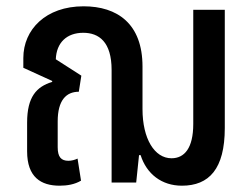

<svg xmlns="http://www.w3.org/2000/svg" viewBox="-20 -579 800 609"><path d="M169 10C193 10 217 6 237 -6L226 -76C218 -72 207 -69 197 -69C174 -69 163 -81 163 -112V-194C163 -261 190 -288 230 -288L238 -339L157 -391C159 -444 192 -475 244 -475C294 -475 334 -446 334 -357V0H412L421 -87H426C445 -27 493 10 557 10C643 10 693 -43 693 -173V-548H593V-186C593 -109 565 -77 524 -77C470 -77 432 -139 432 -233V-368C432 -504 352 -559 245 -559C125 -559 54 -485 54 -395V-364L146 -322L145 -319C96 -304 66 -272 66 -190V-99C66 -17 110 10 169 10Z"/></svg>

Font: Noto Sans Thai Cond Med
Style: Regular
Weight: 500
Width: 3
Designer: Monotype Design Team
Foundry: Monotype Imaging Inc.
Version: Version 2.002